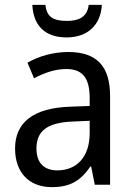

<svg xmlns="http://www.w3.org/2000/svg" viewBox="-20 -760 548 790"><path d="M399 -740H345C339 -689 303 -674 256 -674C202 -674 172 -688 167 -740H113C117 -656 164 -606 254 -606C342 -606 395 -659 399 -740ZM261 -546C197 -546 138 -528 93 -502L120 -438C162 -460 206 -476 253 -476C316 -476 349 -443 349 -357V-324L269 -321C117 -316 42 -256 42 -149C42 -49 101 10 193 10C270 10 312 -17 352 -75H355L370 0H433V-364C433 -486 380 -546 261 -546ZM281 -260 349 -263V-213C349 -111 293 -59 216 -59C164 -59 130 -87 130 -149C130 -218 170 -256 281 -260Z"/></svg>

Font: Noto Sans Armenian SemiCondensed
Style: Regular
Weight: 400
Width: 4
Designer: Monotype Design Team
Foundry: Monotype Imaging Inc.
Version: Version 2.008